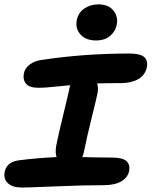

<svg xmlns="http://www.w3.org/2000/svg" viewBox="-20 -887 686 868"><path d="M414.1 -704.1Q368.7 -704.1 344.2 -730.7Q319.8 -757.3 327.1 -795.9Q333.5 -829.1 360.8 -848.1Q388.2 -867.2 424.8 -867.2Q470.7 -867.2 492.9 -839.1Q515.1 -811 507.8 -775.9Q502.9 -747.1 478.8 -725.6Q454.6 -704.1 414.1 -704.1ZM80.1 -39.1Q36.6 -39.1 15.9 -58.6Q-4.9 -78.1 1 -108.9Q9.3 -154.3 64 -162.1Q150.4 -173.3 235.8 -176.8Q229 -195.3 233.9 -227.1Q244.1 -278.8 265.6 -366.7Q287.1 -454.6 293 -482.9Q293.9 -490.7 297.9 -502Q277.3 -500 243.7 -496.6Q210 -493.2 190.7 -491.7Q171.4 -490.2 152.8 -490.2Q113.8 -490.2 98.1 -508.1Q82.5 -525.9 87.9 -555.2Q92.3 -578.6 114.3 -595.2Q136.2 -611.8 168.9 -616.2Q359.4 -645 564.9 -645Q613.3 -645 631.3 -629.6Q649.4 -614.3 644 -583Q635.7 -546.4 604.2 -528.8Q572.8 -511.2 525.9 -511.2Q467.3 -511.2 418.9 -509.8Q425.8 -491.7 420.9 -465.8Q417 -445.3 395 -356.7Q373 -268.1 359.9 -203.1Q356.9 -188 352.1 -176.8Q430.2 -174.8 481 -174.8Q534.2 -174.8 551.5 -158.9Q568.8 -143.1 564 -115.2Q558.1 -84.5 528.3 -67.1Q498.5 -49.8 449.2 -49.8Q353.5 -49.8 230 -44.4Q106.4 -39.1 80.1 -39.1Z"/></svg>

Font: Shantell Sans Irregular
Style: Italic
Weight: 600
Italic angle: -11.31°
Designer: Stephen Nixon, Anya Danilova, Shantell Martin
Foundry: Arrow Type
Version: Version 1.006;[9816181b4]